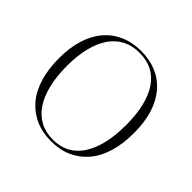

<svg xmlns="http://www.w3.org/2000/svg" viewBox="-179 -909 1110 1110"><g transform="rotate(45 376.0 -354.0)"><path d="M377 -723Q447 -723 503.5 -699Q560 -675 600 -628.5Q640 -582 661.5 -514.5Q683 -447 683 -358Q683 -269 662 -199.5Q641 -130 600.5 -82.5Q560 -35 504 -10Q448 15 377 15Q306 15 249.5 -10Q193 -35 152.5 -82.5Q112 -130 91 -200Q70 -270 70 -358Q70 -444 91 -511.5Q112 -579 152 -626Q192 -673 249 -698Q306 -723 377 -723ZM377 -709Q319 -709 274 -686Q229 -663 198 -618.5Q167 -574 150.5 -509Q134 -444 134 -359Q134 -272 150.5 -205Q167 -138 198 -92.5Q229 -47 274 -23Q319 1 377 1Q436 1 480.5 -22.5Q525 -46 555.5 -92Q586 -138 602 -205Q618 -272 618 -359Q618 -444 602 -509.5Q586 -575 555.5 -619.5Q525 -664 480.5 -686.5Q436 -709 377 -709Z"/></g></svg>

Font: Kalnia Thin Light
Style: Regular
Weight: 300
Version: Version 1.105